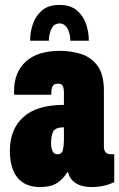

<svg xmlns="http://www.w3.org/2000/svg" viewBox="-20 -746 483 778"><path d="M221 -726Q266 -726 292 -703.5Q318 -681 329 -648Q340 -615 340 -581H265Q265 -609 253.5 -630Q242 -651 221 -651Q200 -651 189 -630Q178 -609 178 -581H102Q102 -615 113 -648Q124 -681 150 -703.5Q176 -726 221 -726ZM142 12Q83 12 51.5 -25.5Q20 -63 20 -136Q20 -222 74.5 -271.5Q129 -321 239 -321V-368Q239 -388 234.5 -397.5Q230 -407 215 -407Q199 -407 193.5 -397Q188 -387 188 -372V-362H38Q37 -366 37 -369.5Q37 -373 37 -377Q37 -453 84.5 -496.5Q132 -540 223 -540Q268 -540 309 -527Q350 -514 375.5 -479Q401 -444 401 -379V-151Q401 -138 407.5 -129.5Q414 -121 430 -121H443V-8Q401 12 351 12Q312 12 287 -4Q262 -20 256 -48H252Q239 -24 213.5 -6Q188 12 142 12ZM212 -121Q231 -121 235 -139Q239 -157 239 -179V-230Q202 -230 194.5 -211Q187 -192 187 -166Q187 -146 193 -133.5Q199 -121 212 -121Z"/></svg>

Font: Archivo ExtraCondensed Black
Style: Regular
Weight: 900
Width: 2
Designer: Hector Gatti
Foundry: Omnibus-Type
Version: Version 2.001; ttfautohint (v1.8.3)